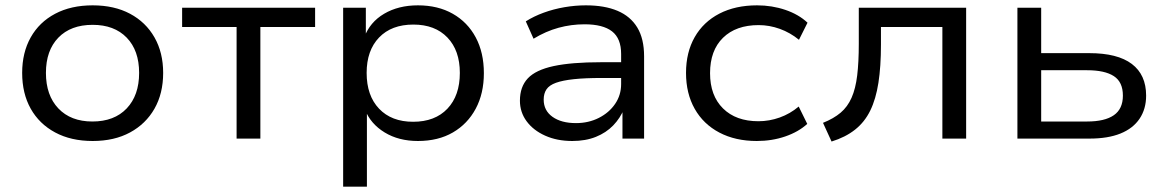

<svg xmlns="http://www.w3.org/2000/svg" viewBox="-20 -519 4364 719"><path d="M327 9Q246 9 186.5 -23Q127 -55 95 -112Q63 -169 63 -246Q63 -322 95 -379Q127 -436 186.5 -467.5Q246 -499 327 -499Q408 -499 467 -467.5Q526 -436 558.5 -379Q591 -322 591 -246Q591 -169 558.5 -112Q526 -55 467 -23Q408 9 327 9ZM326 -64Q408 -64 454.5 -113Q501 -162 501 -246Q501 -330 454.5 -378Q408 -426 327 -426Q245 -426 198.5 -378Q152 -330 152 -246Q152 -162 198.5 -113Q245 -64 326 -64Z M866 0V-418H662V-490H1160V-418H955V0Z M1265 180V-490H1350V-379H1344Q1365 -436 1418.5 -467.5Q1472 -499 1545 -499Q1620 -499 1675.5 -467.5Q1731 -436 1761.5 -379Q1792 -322 1792 -245Q1792 -169 1761.5 -112Q1731 -55 1676 -23Q1621 9 1545 9Q1473 9 1420.5 -23Q1368 -55 1347 -108H1354V180ZM1527 -63Q1609 -63 1655.5 -112Q1702 -161 1702 -246Q1702 -330 1655.5 -378.5Q1609 -427 1528 -427Q1446 -427 1399.5 -378.5Q1353 -330 1353 -246Q1353 -161 1399.5 -112Q1446 -63 1527 -63Z M2123 9Q2066 9 2021.5 -11Q1977 -31 1952 -65Q1927 -99 1927 -142Q1927 -194 1956.5 -225.5Q1986 -257 2053 -271.5Q2120 -286 2231 -286H2321V-227H2234Q2171 -227 2129 -222.5Q2087 -218 2062 -209Q2037 -200 2026.5 -184.5Q2016 -169 2016 -146Q2016 -105 2049 -81.5Q2082 -58 2137 -58Q2184 -58 2222.5 -77.5Q2261 -97 2283.5 -130Q2306 -163 2306 -204V-317Q2306 -375 2272 -401.5Q2238 -428 2169 -428Q2119 -428 2071.5 -415Q2024 -402 1978 -374L1949 -439Q1979 -458 2016 -471.5Q2053 -485 2093.5 -492Q2134 -499 2174 -499Q2244 -499 2292.5 -478.5Q2341 -458 2366.5 -416Q2392 -374 2392 -308V0H2311V-112H2317Q2303 -77 2276.5 -49.5Q2250 -22 2211.5 -6.5Q2173 9 2123 9Z M2814 9Q2734 9 2674 -22.5Q2614 -54 2581.5 -111.5Q2549 -169 2549 -246Q2549 -323 2581.5 -380Q2614 -437 2674 -468Q2734 -499 2815 -499Q2871 -499 2921 -482Q2971 -465 3004 -434L2972 -370Q2939 -397 2900 -411Q2861 -425 2821 -425Q2736 -425 2687.5 -377.5Q2639 -330 2639 -245Q2639 -161 2687.5 -113Q2736 -65 2820 -65Q2861 -65 2900 -79Q2939 -93 2971 -120L3003 -55Q2970 -25 2920.5 -8Q2871 9 2814 9Z M3094 11 3062 -59Q3102 -75 3128 -97Q3154 -119 3169 -153Q3184 -187 3190 -236.5Q3196 -286 3196 -355V-490H3598V0H3509V-418H3279V-352Q3279 -270 3269.5 -209Q3260 -148 3239 -105Q3218 -62 3182 -33.5Q3146 -5 3094 11Z M3790 0V-490H3879V-320H4059Q4165 -320 4218.5 -279.5Q4272 -239 4272 -161Q4272 -111 4247.5 -74.5Q4223 -38 4176 -19Q4129 0 4060 0ZM3879 -64H4051Q4117 -64 4151 -87.5Q4185 -111 4185 -161Q4185 -212 4151 -234Q4117 -256 4051 -256H3879Z"/></svg>

Font: Nunito Sans 10pt SemiExpanded
Style: Regular
Weight: 400
Width: 6
Designer: Vernon Adams
Foundry: Vernon Adams
Version: Version 3.101;gftools[0.9.27]